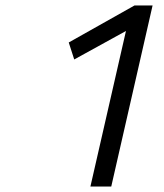

<svg xmlns="http://www.w3.org/2000/svg" viewBox="-20 -681 600 701"><path d="M231 -525.9 471.2 -661.1H537.1L386.2 0H310.1L439.9 -567.9L251 -463.9Z"/></svg>

Font: TitilliumWeb-Italic
Style: Italic
Weight: 400
Italic angle: -13°
Version: Version 1.001;PS 57.000;hotconv 1.0.70;makeotf.lib2.5.55311